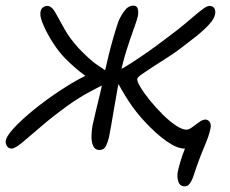

<svg xmlns="http://www.w3.org/2000/svg" viewBox="-40 -520 816 681"><path d="M616 141Q597 141 592 122.5Q587 104 591 87Q593 77 599.5 54.5Q606 32 616 7Q626 -18 638 -37L660 -20Q647 -7 636.5 0Q626 7 614 7Q588 7 551 -19Q514 -45 474 -88Q441 -123 415.5 -162.5Q390 -202 370 -241Q367 -246 366 -250Q365 -254 366 -258Q366 -260 368 -262.5Q370 -265 373 -266Q397 -278 426.5 -297Q456 -316 486.5 -337.5Q517 -359 544.5 -380Q572 -401 592 -416Q617 -436 639 -455Q661 -474 677.5 -486.5Q694 -499 702 -499Q715 -499 720 -491Q725 -483 723 -470Q720 -453 701 -432.5Q682 -412 655 -390.5Q628 -369 600 -348Q579 -332 553 -315.5Q527 -299 503 -283.5Q479 -268 463.5 -257Q448 -246 447 -241Q445 -233 457.5 -212Q470 -191 490.5 -165.5Q511 -140 535.5 -115.5Q560 -91 583 -75.5Q606 -60 622 -60Q630 -60 642 -69Q654 -78 666.5 -87Q679 -96 689 -96Q694 -96 699 -92.5Q704 -89 706.5 -81.5Q709 -74 706 -62Q702 -40 684 2Q666 44 648 99Q644 112 639 121.5Q634 131 628.5 136Q623 141 616 141ZM1 7Q-6 7 -10.5 3.5Q-15 0 -17.5 -6Q-20 -12 -20 -17Q-20 -34 8.5 -65Q37 -96 81.5 -132Q126 -168 175 -200Q204 -219 226 -231.5Q248 -244 263 -251Q278 -258 286 -262L299 -230Q293 -232 278 -241Q263 -250 240.5 -268Q218 -286 190 -314Q168 -337 148 -368Q128 -399 115.5 -427.5Q103 -456 103 -470Q103 -478 105.5 -484.5Q108 -491 114 -495Q120 -499 128 -499Q143 -499 156 -476Q169 -453 188 -418.5Q207 -384 239 -349Q277 -309 305 -289.5Q333 -270 352 -260L342 -227Q309 -211 274 -192Q239 -173 201 -146Q147 -107 106.5 -72Q66 -37 39.5 -15Q13 7 1 7ZM312 12Q297 12 290.5 -2.5Q284 -17 284.5 -37Q285 -57 288 -74Q294 -102 301 -130.5Q308 -159 316 -192.5Q324 -226 332 -267Q338 -294 345 -322.5Q352 -351 360.5 -381Q369 -411 379 -441Q385 -458 399.5 -479Q414 -500 433 -500Q441 -500 445 -495.5Q449 -491 450 -483Q451 -475 449 -463Q446 -449 435 -419Q424 -389 409.5 -344Q395 -299 383 -239Q381 -228 376 -200.5Q371 -173 365.5 -140.5Q360 -108 355 -79Q350 -50 347 -35Q343 -17 336 -2.5Q329 12 312 12Z"/></svg>

Font: Shantell Sans Light
Style: Italic
Weight: 300
Italic angle: -11°
Designer: Stephen Nixon, Anya Danilova, Shantell Martin
Foundry: Arrow Type
Version: Version 1.008;[ac192a2d6]